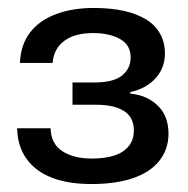

<svg xmlns="http://www.w3.org/2000/svg" viewBox="-20 -793 473 482"><path d="M210 -331Q151 -331 110 -347Q69 -363 46.5 -394.5Q24 -426 23 -471H107Q108 -432 136.5 -413.5Q165 -395 210 -395Q263 -395 289.5 -413.5Q316 -432 316 -465Q316 -499 291 -514.5Q266 -530 222 -530H162V-586H217Q265 -586 286.5 -603.5Q308 -621 308 -649Q308 -680 281.5 -695Q255 -710 213 -710Q168 -710 141.5 -690.5Q115 -671 112 -635H30Q32 -681 55.5 -711.5Q79 -742 120.5 -757.5Q162 -773 215 -773Q257 -773 289.5 -766Q322 -759 345.5 -745Q369 -731 381.5 -709Q394 -687 394 -659Q394 -622 370 -596Q346 -570 307 -562V-558Q349 -554 376 -528Q403 -502 403 -457Q403 -419 380.5 -390Q358 -361 314.5 -346Q271 -331 210 -331Z"/></svg>

Font: Mona Sans Expanded Medium
Style: Regular
Weight: 500
Width: 7
Designer: Deni Anggara
Foundry: GitHub
Version: Version 2.000